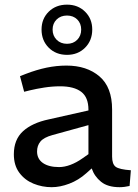

<svg xmlns="http://www.w3.org/2000/svg" viewBox="-20 -790 586 818"><path d="M200.3 7.5Q159.6 7.5 122.6 -7.6Q85.6 -22.7 62.3 -54.1Q39 -85.4 39 -132.6Q39 -195.2 78 -230.9Q117 -266.5 188.2 -281.5L356.8 -319.4V-322.5Q356.8 -375.3 326.1 -398.8Q295.3 -422.3 236.3 -422.3Q203 -422.3 169.2 -417.1Q135.5 -411.9 107.3 -405.1L82.9 -399L65.2 -465.6L89.9 -475.2Q136.1 -492.9 178.5 -501.8Q221 -510.6 263.2 -510.6Q349.7 -510.6 403.7 -464.6Q457.6 -418.7 457.6 -323.5V-123Q457.6 -90.7 472.9 -79.4Q488.2 -68.1 537.5 -64.6L532.1 2.3Q522 4.7 510.7 6.1Q499.4 7.5 489.6 7.5Q438.9 7.5 410.6 -15.5Q382.2 -38.5 370.7 -72.5L347.7 -52Q314.5 -22.3 275.1 -7.4Q235.8 7.5 200.3 7.5ZM231.6 -78.2Q254.8 -78.2 280.1 -87.7Q305.4 -97.1 330.8 -115L356.8 -133.2V-256.9L203.5 -214.6Q166.8 -204.5 152.3 -187.1Q137.9 -169.7 137.9 -144.8Q137.9 -112.9 162.9 -95.5Q187.9 -78.2 231.6 -78.2ZM265.6 -556.3Q218.1 -556.3 187.5 -586.9Q157 -617.5 157 -664.1Q157 -710 187.5 -740.1Q218.1 -770.2 265.6 -770.2Q312.2 -770.2 342.6 -740.1Q373 -710 373 -664.2Q373 -617.5 342.6 -586.9Q312.2 -556.3 265.6 -556.3ZM265.5 -603.4Q292.3 -603.4 309.1 -620.6Q325.9 -637.8 325.9 -664Q325.9 -690.2 309.1 -707Q292.3 -723.8 265.4 -723.8Q238.4 -723.8 221.3 -707Q204.1 -690.2 204.1 -664Q204.1 -637.8 221.3 -620.6Q238.4 -603.4 265.5 -603.4Z"/></svg>

Font: REM Medium
Style: Regular
Weight: 500
Designer: Octavio Pardo
Foundry: Ashler Design
Version: Version 1.005;gftools[0.9.28]